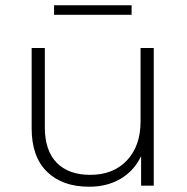

<svg xmlns="http://www.w3.org/2000/svg" viewBox="-20 -704 709 728"><path d="M563 -522V0H515V-112Q489 -57 438 -26.5Q387 4 318 4Q216 4 158 -53Q100 -110 100 -217V-522H150V-221Q150 -133 195 -87Q240 -41 322 -41Q410 -41 461.5 -96Q513 -151 513 -244V-522ZM185 -684H479V-648H185Z"/></svg>

Font: Idrija Light
Style: Regular
Weight: 300
Designer: Julieta Ulanovsky
Foundry: Julieta Ulanovsky
Version: Version 7.200